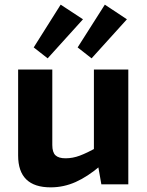

<svg xmlns="http://www.w3.org/2000/svg" viewBox="-20 -793 633 826"><path d="M205 -494V-169Q205 -138 218.5 -125Q232 -112 262 -112Q293 -112 323.5 -123.5Q354 -135 400 -160L411 -79Q357 -33 305.5 -10Q254 13 198 13Q58 13 58 -124V-494ZM532 -494V0H416L399 -97L384 -111V-494ZM241 -773 337 -710 185 -542 125 -589ZM431 -773 526 -710 374 -542 314 -589Z"/></svg>

Font: Exo 2
Style: Bold
Weight: 700
Designer: Natanael Gama
Foundry: Natanael Gama
Version: Version 2.010